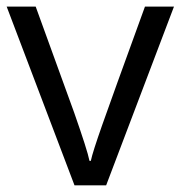

<svg xmlns="http://www.w3.org/2000/svg" viewBox="-20 -555 541 575"><path d="M297.9 0 501 -535.2H414.1C347.7 -353 305.2 -234.9 286.1 -180.7C267.1 -126.5 255.4 -90.3 252 -73.2H248C243.7 -95.2 228 -143.6 202.1 -217.8L86.9 -535.2H0L203.1 0Z"/></svg>

Font: Sahel
Style: Regular
Weight: 400
Foundry: Saber Rastikerdar (saber.rastikerdar@gmail.com)
Version: Version 3.4.0